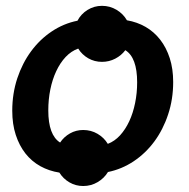

<svg xmlns="http://www.w3.org/2000/svg" viewBox="-20 -587 648 658"><path d="M22 -207.5C22 -176.8 26 -149.2 34 -124.8C42 -100.2 53.1 -79 67.2 -61C81.4 -43 98.4 -28.5 118.2 -17.5C138.1 -6.5 159.8 0.8 183.5 4.5C192.2 18.5 203.7 29.7 218 38C232.3 46.3 248 50.5 265 50.5C283 50.5 299.5 46.1 314.5 37.2C329.5 28.4 341.3 16.8 350 2.5C381.3 -3.8 410.7 -16.1 438 -34.2C465.3 -52.4 489 -75.1 509 -102.2C529 -129.4 544.8 -160.3 556.2 -195C567.8 -229.7 573.5 -266.7 573.5 -306C573.5 -336 569.6 -363.2 561.8 -387.5C553.9 -411.8 543 -433 529 -451C515 -469 498.3 -483.6 479 -494.8C459.7 -505.9 438.3 -513.5 415 -517.5C406.3 -532.5 394.4 -544.5 379.2 -553.5C364.1 -562.5 347.5 -567 329.5 -567C311.5 -567 295 -562.3 280 -553C265 -543.7 253.5 -531.3 245.5 -516C213.8 -509.7 184.4 -497.4 157.2 -479.2C130.1 -461.1 106.5 -438.4 86.5 -411.2C66.5 -384.1 50.8 -353.2 39.2 -318.5C27.8 -283.8 22 -246.8 22 -207.5ZM145.5 -208.5C145.5 -233.5 147.8 -257.5 152.5 -280.5C157.2 -303.5 163.9 -324.4 172.8 -343.2C181.6 -362.1 192.3 -378.2 205 -391.8C217.7 -405.2 232 -414.8 248 -420.5C256.7 -406.5 268.2 -395.4 282.5 -387.2C296.8 -379.1 312.5 -375 329.5 -375C345.8 -375 361 -378.7 375 -386C389 -393.3 400.5 -403 409.5 -415C436.5 -398.3 450 -361.7 450 -305C450 -280.3 447.7 -256.6 443 -233.8C438.3 -210.9 431.7 -190.2 423 -171.5C414.3 -152.8 403.8 -136.8 391.5 -123.2C379.2 -109.8 365.2 -100 349.5 -94C340.8 -108.3 329.1 -119.8 314.2 -128.5C299.4 -137.2 283 -141.5 265 -141.5C248.7 -141.5 233.6 -137.6 219.8 -129.8C205.9 -121.9 194.7 -111.5 186 -98.5C159 -115.5 145.5 -152.2 145.5 -208.5Z"/></svg>

Font: Lato
Style: Bold Italic
Weight: 700
Italic angle: -7°
Designer: Lukasz Dziedzic
Foundry: tyPoland Lukasz Dziedzic
Version: Version 2.007; 2014-02-27